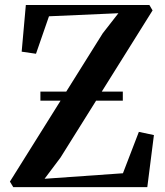

<svg xmlns="http://www.w3.org/2000/svg" viewBox="-20 -764 674 784"><path d="M34 0 20.5 -22.5 399.5 -628 463.5 -710 180 -697.5 127 -544.5 68.5 -553 85.5 -743.5H590L603 -721.5L227 -120.5L162 -34L482 -56.5L547 -225.5L608.5 -212.5L581.5 0ZM481.5 -390V-353H145V-390Z"/></svg>

Font: Merriweather 120pt SemiBold
Style: Regular
Weight: 600
Version: Version 2.100